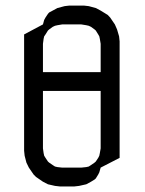

<svg xmlns="http://www.w3.org/2000/svg" viewBox="-20 -672 524 692"><path d="M66.9 -128.9V-547.9L134.8 -584L139.2 -600.1L144 -608.9L152.8 -622.1L157.2 -627L169.9 -633.8L187 -643.1L212.9 -649.9L230 -651.9H282.2L299.8 -649.9L325.2 -643.1L342.8 -633.8L368.2 -618.2L377 -608.9L394 -584L401.9 -565.9L409.2 -541L411.1 -522.9V-103L342.8 -67.9L337.9 -50.8L334 -43L325.2 -28.8L320.8 -24.9L308.1 -17.1L291 -7.8L265.1 -2L248 0H195.8L178.2 -2L152.8 -7.8L134.8 -17.1L109.9 -34.2L101.1 -43L84 -67.9L75.2 -85.9L68.8 -110.8ZM134.8 -137.2 137.2 -120.1 139.2 -110.8 144 -103 152.8 -89.8 157.2 -85.9 169.9 -77.1 178.2 -71.8 187 -69.8 204.1 -67.9H272.9L291 -69.8L299.8 -71.8L308.1 -77.1L320.8 -85.9L325.2 -89.8L334 -103L337.9 -110.8L339.8 -120.1L342.8 -137.2V-344.2H134.8ZM134.8 -412.1H342.8V-514.2L339.8 -532.2L337.9 -541L334 -547.9L325.2 -562L320.8 -565.9L308.1 -575.2L299.8 -579.1L291 -581.1L272.9 -584H204.1L187 -581.1L178.2 -579.1L169.9 -575.2L157.2 -565.9L152.8 -562L144 -547.9L139.2 -541L137.2 -532.2L134.8 -514.2Z"/></svg>

Font: Petahja
Style: Regular
Weight: 400
Designer: T. Christopher White
Version: Version 1.1